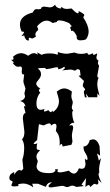

<svg xmlns="http://www.w3.org/2000/svg" viewBox="-20 -816 484 841"><path d="M205.6 4.9Q192.4 4.9 192.4 -0.5Q192.4 -5.9 207.5 -17.6Q187.5 -17.6 180.7 2.4L146.5 -11.2H121.1L126 4.4Q102.1 -12.2 81.1 -12.2Q67.9 -12.2 58.6 -7.3L61.5 -1L42.5 0.5Q29.8 0.5 29.8 -4.9L35.2 -19Q35.2 -22.5 28.1 -24.9Q21 -27.3 21 -37.1Q21 -53.7 42 -62.5L42.5 -50.8Q54.7 -71.3 65.9 -71.3L74.2 -68.4L82 -76.7L78.1 -117.2Q85.9 -138.7 85.9 -168.5Q85.9 -192.4 76.2 -205.1Q86.9 -215.3 86.9 -238.3L80.1 -296.9Q80.1 -318.4 91.8 -321.3L84.5 -351.6L91.8 -349.6Q87.4 -369.6 67.4 -373.5Q86.4 -377.9 89.8 -392.6L86.9 -407.2L91.3 -426.3Q91.3 -430.2 89.8 -434.1Q82.5 -452.1 82.5 -461.9L85.9 -490.2L83 -489.7Q75.2 -489.7 75.2 -501L76.2 -514.2Q76.2 -524.9 67.9 -524.9L59.1 -523.4Q46.9 -523.4 35.2 -541L42 -542L28.8 -553.7Q39.6 -553.7 39.6 -559.1L37.1 -567.4Q54.2 -583 72.3 -583Q86.4 -583 103.5 -571.8Q117.7 -583 128.4 -583Q137.2 -583 145.5 -576.2L143.1 -586.9L162.1 -575.7Q174.3 -582 196.3 -582Q220.2 -582 232.4 -575.7L233.9 -587.9Q254.9 -580.6 274.4 -580.6L306.6 -585.9Q318.8 -580.1 334 -580.1Q353 -580.1 362.3 -585Q364.3 -576.2 370.6 -576.2L386.7 -582.5L389.2 -575.2Q393.1 -575.2 406.2 -582.5L402.3 -565.4Q402.3 -554.7 411.1 -551.3L408.7 -539.6Q408.7 -534.2 411.1 -533Q413.6 -531.7 413.6 -525.9L406.2 -484.4Q406.2 -476.1 412.1 -476.1Q406.2 -462.9 406.2 -445.8Q406.2 -432.6 416 -396L406.7 -407.2L406.2 -390.1H367.2L356 -406.7L359.9 -388.7L351.6 -390.1L347.2 -412.1Q347.2 -418.5 350.1 -420.2Q353 -421.9 353 -424.3Q353 -426.3 347.7 -431.6Q342.3 -437 342.3 -442.4L347.7 -461.4L324.2 -483.9L333 -485.8L330.1 -508.3Q325.2 -513.2 320.8 -513.2Q316.9 -513.2 314 -510Q311 -506.8 307.1 -506.8Q303.2 -506.8 300.3 -509Q297.4 -511.2 287.6 -511.2L251 -507.8Q264.2 -513.7 264.2 -519L261.2 -523.9Q248.5 -513.7 234.4 -512.7L234.9 -516.6Q234.9 -521.5 229.5 -521.5Q224.1 -521.5 211.4 -518.1Q198.7 -514.6 181.2 -513.2L177.7 -518.6Q146.5 -518.6 146.5 -515.1Q146.5 -514.6 148.4 -513.2Q159.7 -504.9 159.7 -490.7Q159.7 -479.5 149.2 -467.3Q138.7 -455.1 138.7 -449.7Q138.7 -439.5 156.7 -427.7Q150.4 -424.8 150.4 -420.4Q150.4 -415.5 156.2 -410.6Q139.6 -389.6 139.6 -363.8Q139.6 -335 158.2 -335Q165.5 -335 175.8 -339.4Q172.4 -334.5 172.4 -330.1Q172.4 -327.6 175.8 -327.6Q180.2 -327.6 191.4 -333.5Q199.2 -324.7 203.1 -324.7Q207 -324.7 208 -332L212.9 -325.7Q238.3 -343.8 238.3 -373.5Q238.3 -382.8 228.5 -414.6Q245.6 -428.7 261.2 -428.7Q277.8 -428.7 294.9 -414.6L292.5 -396.5Q292.5 -386.2 295.7 -379.4Q298.8 -372.6 298.8 -365.7L294.4 -347.2Q294.4 -338.9 300.8 -331.1Q296.4 -330.1 296.4 -320.8Q296.4 -298.8 305.7 -277.3L300.8 -278.3Q292 -278.3 283.2 -265.6L292 -267.6Q300.3 -267.6 300.3 -258.3Q300.3 -250.5 297.6 -240.7Q294.9 -231 294.9 -220.7L297.4 -194.8L292.5 -181.6L253.9 -174.3Q253.4 -185.1 249 -185.1Q245.6 -185.1 240.7 -177.7L241.7 -192.4Q241.7 -224.6 224.6 -241.7L227.5 -261.7Q227.5 -273.9 220.2 -273.9Q213.9 -273.9 203.1 -266.1Q203.1 -275.4 195.8 -275.4Q188 -275.4 171.4 -266.6L150.4 -272L142.6 -202.6Q127.4 -190.4 127.4 -186.5L130.4 -185.1Q137.7 -185.1 144 -188.5Q140.6 -182.1 140.6 -169.4Q140.6 -159.7 147.5 -159.7Q154.3 -159.7 154.3 -157.7Q154.3 -156.2 152.3 -154.3Q139.6 -141.6 139.6 -131.3Q139.6 -122.6 145.5 -110.4L140.1 -88.4Q140.1 -57.6 195.3 -57.6Q208 -57.6 215.3 -61.5Q222.7 -65.4 222.7 -69.8L220.7 -74.7H234.4L231.4 -66.9Q231.4 -61 242.2 -61Q254.9 -61 281.2 -68.4Q293.9 -55.7 303.7 -55.7Q316.9 -55.7 325.7 -78.6L337.9 -76.7Q354.5 -76.7 354.5 -98.6L351.6 -121.6Q357.4 -115.2 360.4 -115.2Q363.3 -115.2 363.3 -121.1Q363.3 -130.9 354.5 -144.5Q351.1 -149.9 348.4 -156Q345.7 -162.1 345.7 -174.3Q366.2 -174.8 373 -202.6L387.2 -205.6Q406.2 -205.6 416 -176.3L418.5 -133.8L404.8 -144L413.1 -112.3L422.4 -123.5Q414.1 -87.4 414.1 -76.2L414.6 -58.1Q411.6 -58.1 411.6 -54.2Q411.6 -41.5 425.3 -14.6L408.7 -30.3L411.1 -17.1Q411.1 -7.8 403.8 -7.8L392.6 -11.2L375 3.4Q373.5 -5.4 368.2 -5.4Q363.8 -5.4 354 2.9L356.9 -35.6L336.9 -7.8L347.2 -1L314.5 2.9Q304.7 -2.9 296.4 -2.9Q290 -2.9 285.2 0.2Q280.3 3.4 274.4 3.4Q269 3.4 263.9 0.7Q258.8 -2 251.5 -2ZM332 -639.2Q315.9 -639.2 315.9 -652.3L316.4 -657.7Q304.2 -681.6 296.4 -681.6L292.5 -679.7L287.1 -696.8L294.4 -701.2L283.2 -714.4Q258.3 -726.6 239.3 -726.6Q229.5 -726.6 228.5 -719.7L210.4 -715.3Q197.3 -725.6 184.1 -725.6Q164.1 -725.6 142.6 -701.2L147.9 -685.1Q134.8 -675.3 134.8 -664.6L137.2 -654.8L121.1 -647L110.4 -650.9Q106 -650.9 106 -645.5L106.9 -638.7H104.5Q90.8 -638.7 85.9 -660.6L73.7 -657.7Q85 -670.4 85 -674.3Q85 -677.7 78.6 -677.7H75.2Q67.4 -692.9 67.4 -709Q67.4 -746.6 123.5 -761.2Q129.9 -776.4 141.1 -776.4L148.4 -774.9L159.2 -777.3Q161.6 -787.1 173.3 -787.1L197.3 -783.7Q212.4 -783.7 221.2 -795.9Q224.1 -782.2 245.6 -778.3L250.5 -786.6Q254.9 -776.9 273.9 -776.9L293.9 -778.8Q313.5 -757.8 320.8 -757.8Q324.7 -757.8 324.7 -764.2V-767.6Q348.1 -755.9 349.6 -750L344.7 -739.7Q368.2 -704.6 368.2 -677.7Q368.2 -659.7 356.9 -644Q346.7 -639.2 332 -639.2Z"/></svg>

Font: Truetypewriter PolyglOTT
Style: Regular
Weight: 400
Designer: Sergey Beatoff a.k.a. Sam_T
Version: Version 3.76